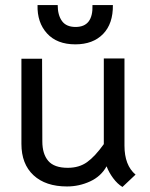

<svg xmlns="http://www.w3.org/2000/svg" viewBox="-20 -732 597 762"><path d="M65 -161V-499H147L148 -171Q148 -121 171.5 -93.5Q195 -66 249 -66Q294 -66 325.5 -88.5Q357 -111 392 -160V-500H474V-154Q474 -76 518 -39L466 10Q446 -2 429 -25Q412 -48 403 -72Q381 -32 337.5 -12Q294 8 246 8Q161 8 113 -36.5Q65 -81 65 -161ZM129 -712H209Q209 -672 226 -648.5Q243 -625 280 -625Q350 -625 347 -712H428Q429 -638 389 -597Q349 -556 279 -556Q206 -556 166.5 -599.5Q127 -643 129 -712Z"/></svg>

Font: Bellota Text
Style: Bold
Weight: 700
Designer: Kemie Guaida
Foundry: Kemie Guaida
Version: Version 4.001